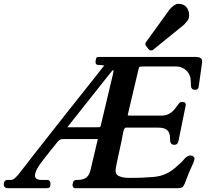

<svg xmlns="http://www.w3.org/2000/svg" viewBox="-40 -985 1116 1005"><path d="M895 -965C879 -965 863 -954 846 -933L726 -767C719 -759 719 -751 725 -744L738 -727C742 -723 746 -721 750 -721C753 -721 757 -722 760 -723L761 -724L915 -849C921 -853 930 -862 941 -876C947 -884 950 -894 950 -906C950 -938 931 -965 895 -965ZM209 -43H179C155 -43 143 -51 143 -66C144 -86 158 -114 187 -149C192 -156 198 -164 205 -172C218 -188 231 -206 245 -222C255 -233 267 -257 287 -257H472L435 -100C427 -61 410 -43 362 -43C352 -43 346 -40 343 -33V-32L339 -15C343 -7 343 0 353 0H889C901 0 910 -2 916 -6C921 -11 928 -24 936 -48C945 -70 954 -94 965 -117C974 -135 978 -148 978 -155C978 -164 967 -171 958 -171C945 -172 932 -163 919 -146C916 -142 908 -133 892 -120C855 -85 817 -61 753 -58C715 -55 684 -54 660 -54H632C618 -54 603 -56 588 -61C573 -66 565 -76 565 -92C565 -115 597 -242 604 -288C606 -298 609 -317 620 -317H787C828 -317 850 -303 850 -262C850 -242 852 -227 873 -227C884 -227 891 -233 894 -246L932 -433V-439C932 -446 926 -451 919 -451H910C901 -451 895 -442 890 -434C886 -429 880 -421 871 -410C853 -390 832 -380 807 -380H638C633 -380 630 -381 629 -382V-385L683 -614C685 -625 687 -626 689 -634C690 -636 698 -637 715 -637H883C924 -637 958 -604 958 -564L959 -554V-541C959 -524 966 -515 981 -515C992 -515 999 -520 1000 -531C1009 -598 1015 -636 1016 -645L1018 -663V-667C1017 -680 1006 -687 984 -687H475C468 -687 463 -683 462 -675L460 -661V-660C460 -650 465 -645 476 -645C486 -645 496 -644 506 -642C489 -623 483 -612 463 -588C359 -458 249 -318 146 -187C116 -149 81 -102 55 -70C47 -61 40 -54 35 -50C30 -45 22 -43 11 -43H-2C-13 -43 -20 -34 -20 -23V-16C-18 -5 -11 0 0 0H205C218 0 224 -6 224 -19V-26C224 -35 218 -43 209 -43ZM553 -606 552 -601V-600L487 -326C486 -321 483 -319 476 -319H313L321 -330L536 -601C546 -614 552 -620 553 -620L554 -613Z"/></svg>

Font: fbb
Style: Bold Italic
Weight: 700
Italic angle: -12°
Designer: David J. Perry, Michael Sharpe
Version: Version 0.991